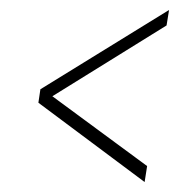

<svg xmlns="http://www.w3.org/2000/svg" viewBox="-20 -519 394 385"><path d="M270 -154 57 -313 61 -340 319 -499 314 -468 85 -326 275 -186Z"/></svg>

Font: Alumni Sans Thin Thin
Style: Italic
Weight: 250
Italic angle: -8°
Version: Version 1.016